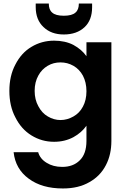

<svg xmlns="http://www.w3.org/2000/svg" viewBox="-20 -793 718 1086"><path d="M286 -563C286 -563 286 -563 286 -563C239 -563 196 -551 158 -528C119 -505 89 -471 67 -428C44 -385 33 -335 33 -279C33 -279 33 -279 33 -279C33 -222 44 -172 67 -129C89 -85 119 -51 158 -27C197 -3 239 9 286 9C286 9 286 9 286 9C327 9 363 0 395 -17C426 -34 451 -56 469 -82C469 -82 469 4 469 4C469 4 469 4 469 4C469 53 456 90 431 114C406 139 373 151 332 151C332 151 332 151 332 151C297 151 268 143 244 128C219 113 203 93 196 68C196 68 57 68 57 68C57 68 57 68 57 68C64 131 92 181 143 218C193 255 257 273 336 273C336 273 336 273 336 273C395 273 445 261 486 237C527 214 558 182 579 141C600 101 610 55 610 4C610 4 610 -554 610 -554C610 -554 469 -554 469 -554C469 -554 469 -475 469 -475C469 -475 469 -475 469 -475C451 -501 426 -522 395 -539C364 -555 327 -563 286 -563ZM469 -277C469 -277 469 -277 469 -277C469 -243 462 -214 449 -190C436 -165 418 -147 395 -134C372 -121 348 -114 322 -114C322 -114 322 -114 322 -114C297 -114 273 -121 251 -134C228 -147 210 -167 197 -192C183 -217 176 -246 176 -279C176 -279 176 -279 176 -279C176 -312 183 -341 197 -366C210 -390 228 -408 250 -421C272 -434 296 -440 322 -440C322 -440 322 -440 322 -440C348 -440 372 -434 395 -421C418 -408 436 -389 449 -365C462 -340 469 -311 469 -277ZM501 -752C501 -752 501 -773 501 -773C501 -773 426 -773 426 -773C426 -773 426 -773 426 -773C426 -750 420 -733 407 -722C394 -710 372 -704 341 -704C341 -704 341 -704 341 -704C310 -704 288 -710 275 -722C262 -733 256 -750 256 -773C256 -773 182 -773 182 -773C182 -773 182 -753 182 -753C182 -753 182 -753 182 -753C182 -705 197 -667 226 -640C255 -612 293 -598 341 -598C341 -598 341 -598 341 -598C390 -598 429 -612 458 -639C487 -666 501 -704 501 -752Z"/></svg>

Font: Girnar Poppins
Style: SemiBold
Weight: 500
Designer: Ninad Kale (Devanagari), Jonny Pinhorn (Latin)
Foundry: Indian Type Foundry
Version: ""